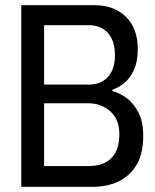

<svg xmlns="http://www.w3.org/2000/svg" viewBox="-20 -720 598 740"><path d="M62 0H337Q394 0 437.5 -21Q481 -42 506.5 -85Q532 -128 532 -196Q532 -251 513.5 -286.5Q495 -322 468 -342Q441 -362 413 -369V-374Q434 -381 456.5 -398Q479 -415 495 -448Q511 -481 511 -531Q511 -611 465 -655.5Q419 -700 345 -700H62ZM150 -80V-322H320Q370 -322 405 -291Q440 -260 440 -203Q440 -142 409.5 -111Q379 -80 322 -80ZM150 -394V-623H322Q369 -623 396 -593Q423 -563 423 -507Q423 -453 396 -423.5Q369 -394 322 -394Z"/></svg>

Font: Phudu
Style: Regular
Weight: 400
Version: Version 1.005;gftools[0.9.23]